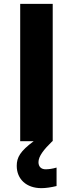

<svg xmlns="http://www.w3.org/2000/svg" viewBox="-20 -734 383 998"><path d="M217 146C196 146 180 134 180 109C180 78 208 43 252 0H254V-714H85V0H155C85 52 67 84 67 128C67 197 117 244 195 244C218 244 245 240 274 233V137C254 143 234 146 217 146Z"/></svg>

Font: Kathrein 85 Heavy
Style: Regular
Weight: 900
Designer: Lazydogs Typefoundry, based on Open Sans by Ascender Corporation
Foundry: Lazydogs Typefoundry
Version: Version 1.003;PS 001.003;hotconv 1.0.88;makeotf.lib2.5.64775